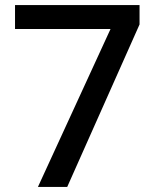

<svg xmlns="http://www.w3.org/2000/svg" viewBox="-20 -734 612 754"><path d="M129 0 414 -620H39V-714H528V-638L244 0Z"/></svg>

Font: Noto Sans Arabic Med
Style: Regular
Weight: 500
Designer: Monotype Design Team, Nadine Chahine, Nizar Qandah and Khaled Hosny
Foundry: Monotype Imaging Inc.
Version: Version 2.012; ttfautohint (v1.8.4.7-5d5b)